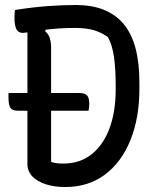

<svg xmlns="http://www.w3.org/2000/svg" viewBox="-20 -740 640 770"><path d="M15 -367H90V-610Q77 -608 72 -608Q53 -608 45.5 -623.5Q38 -639 38 -670Q38 -679 38.5 -686Q39 -693 40 -700Q110 -711 170.5 -715.5Q231 -720 287 -720Q413 -719 476 -643.5Q539 -568 539 -410V-384Q539 -267 503 -178Q467 -89 400.5 -39.5Q334 10 242 10Q195 10 162 -1.5Q129 -13 110 -32Q90 -54 90 -82V-296H51Q30 -296 22 -307Q14 -318 14 -352Q14 -356 14 -360.5Q14 -365 15 -367ZM185 -91Q202 -84 234 -84Q300 -84 347 -121Q394 -158 419 -225Q444 -292 444 -382V-396Q444 -465 437 -512.5Q430 -560 413 -591Q385 -611 354.5 -619.5Q324 -628 280 -628Q247 -628 217.5 -626Q188 -624 163 -621L161 -615Q175 -603 180 -586Q185 -569 185 -546V-367H298Q321 -367 329.5 -357Q338 -347 338 -323Q338 -316 337 -308.5Q336 -301 335 -296H185Z"/></svg>

Font: Recursive Mn Csl St
Style: Regular
Weight: 400
Monospace: yes
Version: Version 1.079;hotconv 1.0.112;makeotfexe 2.5.65598; ttfautoh